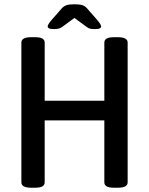

<svg xmlns="http://www.w3.org/2000/svg" viewBox="-20 -876 697 898"><path d="M127 2Q102 2 91 -4.5Q80 -11 80 -23V-677Q80 -689 91 -695.5Q102 -702 127 -702H143Q168 -702 178.5 -695.5Q189 -689 189 -677V-405H468V-677Q468 -689 478.5 -695.5Q489 -702 514 -702H530Q555 -702 566 -695.5Q577 -689 577 -677V-23Q577 -11 566 -4.5Q555 2 530 2H514Q489 2 478.5 -4.5Q468 -11 468 -23V-313H189V-23Q189 -11 178.5 -4.5Q168 2 143 2ZM232 -740Q215 -740 209 -743.5Q203 -747 203 -752Q203 -761 220 -781L269 -837Q278 -847 290.5 -851.5Q303 -856 328 -856Q354 -856 366.5 -851.5Q379 -847 388 -836L436 -781Q453 -761 453 -752Q453 -747 447 -743.5Q441 -740 425 -740Q413 -740 403.5 -741.5Q394 -743 384 -751L328 -792L272 -751Q263 -744 253.5 -742Q244 -740 232 -740Z"/></svg>

Font: Asap Semi Condensed Medium
Style: Regular
Weight: 500
Width: 4
Designer: Pablo Cosgaya
Foundry: Omnibus-Type
Version: Version 3.001; ttfautohint (v1.8.4.7-5d5b)